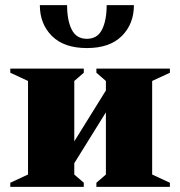

<svg xmlns="http://www.w3.org/2000/svg" viewBox="-20 -727 701 747"><path d="M89 -412 20 -444V-460H306V-444L269 -412V-177L392 -375V-412L355 -444V-460H641V-444L572 -412V-48L641 -16V0H355V-16L392 -48V-290L269 -92V-48L306 -16V0H20V-16L89 -48ZM135 -707H241Q241 -648 259 -612Q277 -576 318 -576Q359 -576 377 -612Q395 -648 395 -707H501Q501 -634 454 -587Q407 -540 318 -540Q229 -540 182 -587Q135 -634 135 -707Z"/></svg>

Font: Spectral ExtraBold
Style: Regular
Weight: 800
Designer: Jean-Baptiste Levee
Foundry: Production Type
Version: Version 2.001